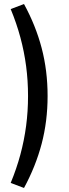

<svg xmlns="http://www.w3.org/2000/svg" viewBox="-20 -739 341 952"><path d="M99 193 33 168Q62 98 81 27.5Q100 -43 109.5 -115Q119 -187 119 -263Q119 -339 109.5 -411Q100 -483 81 -553.5Q62 -624 33 -694L99 -719Q157 -613 186.5 -501Q216 -389 216 -263Q216 -138 186.5 -26Q157 86 99 193Z"/></svg>

Font: Nunito Sans 10pt Condensed SemiBold
Style: Regular
Weight: 600
Width: 3
Designer: Vernon Adams
Foundry: Vernon Adams
Version: Version 3.101;gftools[0.9.27]